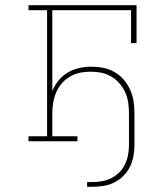

<svg xmlns="http://www.w3.org/2000/svg" viewBox="-20 -540 640 734"><path d="M313 174V156H334Q352 156 371 152.5Q390 149 406.5 140.5Q423 132 436.5 118.5Q450 105 458 88Q466 71 469.5 52.5Q473 34 473 15V-108Q473 -128 470 -148.5Q467 -169 458.5 -187.5Q450 -206 436.5 -221.5Q423 -237 405 -247.5Q387 -258 367 -262Q347 -266 327 -266Q306 -266 286 -262Q266 -258 248 -247.5Q230 -237 216.5 -221.5Q203 -206 195 -187.5Q187 -169 183.5 -148.5Q180 -128 180 -108V-19H276V0H89V-19H160V-501H89V-520H502V-375H481V-501H180V-192Q189 -214 204 -232.5Q219 -251 239.5 -263Q260 -275 283 -280Q306 -285 330 -285Q353 -285 375.5 -280.5Q398 -276 418 -264.5Q438 -253 453 -235.5Q468 -218 477.5 -197Q487 -176 490.5 -153.5Q494 -131 494 -108V15Q494 36 490 57.5Q486 79 476.5 98Q467 117 451.5 132.5Q436 148 417 157.5Q398 167 376.5 170.5Q355 174 334 174Z"/></svg>

Font: Iosevka Etoile Thin
Style: Regular
Weight: 100
Designer: Belleve Invis
Foundry: Belleve Invis
Version: Version 22.1.2; ttfautohint (v1.8.4)